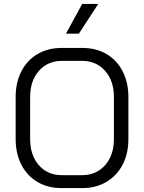

<svg xmlns="http://www.w3.org/2000/svg" viewBox="-20 -953 736 981"><path d="M60 -243V-457Q60 -532 89.5 -589Q119 -646 172 -677Q225 -708 295 -708H401Q471 -708 524 -677Q577 -646 606.5 -589Q636 -532 636 -457V-243Q636 -168 606.5 -111.5Q577 -55 523.5 -23.5Q470 8 401 8H294Q225 8 172 -23Q119 -54 89.5 -111Q60 -168 60 -243ZM399 -58Q472 -58 517 -109Q562 -160 562 -243V-457Q562 -540 517 -591Q472 -642 399 -642H297Q224 -642 179 -591Q134 -540 134 -457V-243Q134 -160 178.5 -109Q223 -58 296 -58ZM400 -933H482L383 -781H317Z"/></svg>

Font: Stavian Regular
Style: Regular
Weight: 400
Version: Version 1.000; ttfautohint (v1.6)